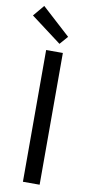

<svg xmlns="http://www.w3.org/2000/svg" viewBox="-109 -1011 507 1052"><g transform="rotate(10 144.5 -484.5)"><path d="M100 0H193V-733H100ZM166 -779 206 -825 48 -969 -4 -907Z"/></g></svg>

Font: Noto Sans JP Regular
Style: Regular
Weight: 400
Designer: Ryoko NISHIZUKA (kana & ideographs); Paul D. Hunt (Latin, Greek & Cyrillic); Wenlong ZHANG (bopomofo); Sandoll Communica
Foundry: Adobe Systems Incorporated
Version: Version 1.004;PS 1.004;hotconv 1.0.82;makeotf.lib2.5.63406